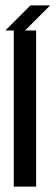

<svg xmlns="http://www.w3.org/2000/svg" viewBox="-21 -692 206 712"><path d="M30 0H113V-579H30ZM165 -672H92L-1 -579H72Z"/></svg>

Font: Kunika
Style: Regular
Weight: 400
Designer: Leo Kuroshita
Foundry: kurogedelic
Version: Version 1.000;PS 001.000;hotconv 1.0.88;makeotf.lib2.5.64775